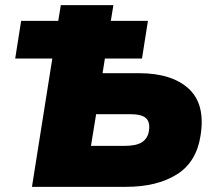

<svg xmlns="http://www.w3.org/2000/svg" viewBox="-20 -725 827 745"><path d="M104 0 183 -498H39L62 -644H206L216 -705H420L410 -644H554L531 -498H387L378 -441H519Q647 -441 712.5 -380.5Q778 -320 758 -198Q742 -95 665 -47.5Q588 0 469 0ZM333 -159H464Q510 -159 532 -174Q554 -189 558 -218Q563 -251 546.5 -266.5Q530 -282 484 -282H353Z"/></svg>

Font: Mulish ExtraBlack
Style: Italic
Weight: 1000
Italic angle: -9°
Designer: Vernon Adams
Foundry: Vernon Adams
Version: Version 3.603; ttfautohint (v1.8.3)